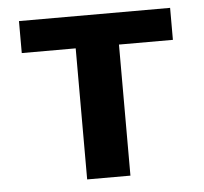

<svg xmlns="http://www.w3.org/2000/svg" viewBox="-43 -565 647 610"><g transform="rotate(-5 280.0 -260.0)"><path d="M521 -418H349V0H211V-418H39V-520H521Z"/></g></svg>

Font: M PLUS 1p
Style: Bold
Weight: 700
Version: Version 1.062